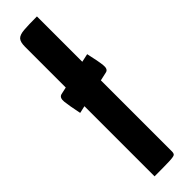

<svg xmlns="http://www.w3.org/2000/svg" viewBox="-259 -727 719 719"><g transform="rotate(-45 101.0 -367.5)"><path d="M43 0V-686Q43 -711 52 -721Q61 -731 85.5 -733Q110 -735 155 -735V-20Q155 -10 150.5 -6Q146 -2 122.5 -1Q99 0 43 0ZM14 -365Q4 -413 1.5 -436.5Q-1 -460 14 -464L188 -502Q199 -454 201.5 -430.5Q204 -407 189 -404Z"/></g></svg>

Font: Yanone Kaffeesatz ExtraLight
Style: Bold
Weight: 700
Version: Version 2.003